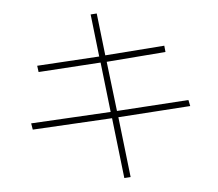

<svg xmlns="http://www.w3.org/2000/svg" viewBox="-54 -762 1028 905"><g transform="rotate(-5 460.0 -310.0)"><path d="M831 -258 837 -229 495 -206 528 80 498 82 465 -204 88 -183 83 -213 461 -234 434 -470 139 -451 135 -481 430 -499 407 -700 436 -702 459 -502 740 -523 743 -493 463 -471 491 -236Z"/></g></svg>

Font: LINE Seed Sans KR Thin
Style: Regular
Weight: 250
Designer: LINE BX Design & Sandoll Inc & Dalton Maag Ltd
Foundry: Sandoll Inc.
Version: Version 1.000